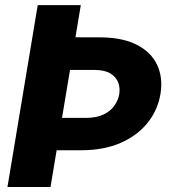

<svg xmlns="http://www.w3.org/2000/svg" viewBox="-20 -748 719 768"><path d="M130.9 -727.5H303.2L182.1 0H9.8ZM188.5 -599.1 378.4 -598.6Q468.8 -598.6 526.4 -569.3Q584 -540 608.2 -489.3Q632.3 -438.5 622.1 -373.5Q611.3 -307.6 570.3 -256.6Q529.3 -205.6 462.2 -176.3Q395 -147 304.2 -147H114.3L135.3 -276.4H325.2Q367.2 -276.9 394.8 -290.3Q422.4 -303.7 437.5 -325.4Q452.6 -347.2 457 -371.1Q460.9 -396 452.9 -418Q444.8 -439.9 421.6 -454.1Q398.4 -468.3 356.4 -468.3H167.5Z"/></svg>

Font: Inter 17pt ExtraBold
Style: Italic
Weight: 800
Italic angle: -9.3988°
Version: Version 4.001;git-66647c0bb